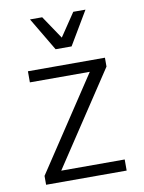

<svg xmlns="http://www.w3.org/2000/svg" viewBox="-83 -794 640 852"><g transform="rotate(-10 236.5 -367.5)"><path d="M55 -40 333 -460H63V-510H410V-470L132 -50H418V0H55ZM362 -735 273 -585H201L112 -735H167L237 -631L307 -735Z"/></g></svg>

Font: Radio Canada Light
Style: Regular
Weight: 300
Designer: Charles Daoud, Etienne Aubert Bonn, Alexandre Saumier Demers, Jacques Le Bailly
Foundry: Radio-Canada
Version: Version 2.104;gftools[0.9.28.dev5+ged2979d]